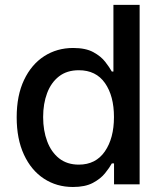

<svg xmlns="http://www.w3.org/2000/svg" viewBox="-20 -747 666 778"><path d="M545.8 0V-727.3H439.6V-457H433.2Q423.7 -474.1 406.4 -496.4Q389.2 -518.8 358.1 -535.7Q327.1 -552.6 276.6 -552.6Q210.6 -552.6 158.9 -519.2Q107.2 -485.8 77.4 -422.9Q47.6 -360.1 47.6 -271.7Q47.6 -183.6 77.1 -120.2Q106.5 -56.8 158 -23.1Q209.5 10.7 275.6 10.7Q325.3 10.7 356.5 -6Q387.8 -22.7 405.7 -45.1Q423.7 -67.5 433.2 -84.9H442.1V0ZM441.8 -272.7Q441.8 -186.8 404.8 -133.3Q367.9 -79.9 299.4 -79.9Q251.8 -79.9 219.6 -105.3Q187.5 -130.7 171.2 -174.4Q154.8 -218 154.8 -272.7Q154.8 -327.1 171 -369.9Q187.1 -412.6 219.1 -437.5Q251.1 -462.4 299.4 -462.4Q369 -462.4 405.4 -410.3Q441.8 -358.3 441.8 -272.7Z"/></svg>

Font: Inter UI Medium
Style: Regular
Weight: 500
Designer: Rasmus Andersson
Foundry: rsms
Version: 3.2;8d6f07862